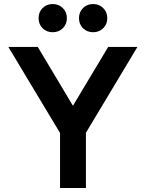

<svg xmlns="http://www.w3.org/2000/svg" viewBox="-20 -933 724 953"><path d="M278 0V-273L21.5 -700H167.5L342 -408L517 -700H662L406.5 -274V0ZM442.5 -773Q412 -773 392 -792.8Q372 -812.5 372 -843Q372 -873 392 -893Q412 -913 442.5 -913Q472 -913 492.2 -893Q512.5 -873 512.5 -843Q512.5 -812.5 492.2 -792.8Q472 -773 442.5 -773ZM241.5 -773Q211.5 -773 191.5 -792.8Q171.5 -812.5 171.5 -843Q171.5 -873 191.5 -893Q211.5 -913 241.5 -913Q271.5 -913 291.8 -893Q312 -873 312 -843Q312 -812.5 291.8 -792.8Q271.5 -773 241.5 -773Z"/></svg>

Font: Overpass
Style: Bold
Weight: 700
Designer: Delve Withrington, Dave Bailey, Thomas Jockin
Foundry: Delve Fonts LLC
Version: Version 4.000; ttfautohint (v1.8.3)